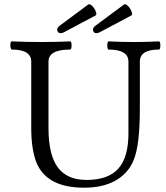

<svg xmlns="http://www.w3.org/2000/svg" viewBox="-20 -858 771 891"><path d="M370 13Q193 13 147 -109Q125 -170 125 -263V-572Q125 -628 35 -628Q31 -628 29 -637.5Q27 -647 28.5 -656.5Q30 -666 35 -666Q103 -663 170 -663Q238 -663 305 -666Q310 -666 311.5 -656.5Q313 -647 311.5 -637.5Q310 -628 305 -628Q205 -628 205 -572V-264Q205 -140 248 -81.5Q291 -23 382 -23Q482 -23 529 -75.5Q576 -128 576 -238V-572Q576 -628 484 -628Q480 -628 478.5 -637.5Q477 -647 478.5 -656.5Q480 -666 484 -666Q543 -663 601 -663Q659 -663 717 -666Q722 -666 723.5 -656.5Q725 -647 723.5 -637.5Q722 -628 717 -628Q629 -628 629 -572V-356Q629 -271 622 -210.5Q615 -150 599 -112Q574 -53 516 -20Q458 13 370 13ZM262 -704Q249 -704 246 -716Q243 -728 256 -738L388 -836Q394 -841 402.5 -835Q411 -829 417.5 -818.5Q424 -808 426.5 -798.5Q429 -789 423 -786L278 -709Q268 -704 262 -704ZM428 -704Q415 -704 412 -716Q409 -728 422 -738L554 -836Q560 -841 568.5 -835Q577 -829 583.5 -818.5Q590 -808 592.5 -798.5Q595 -789 589 -786L444 -709Q434 -704 428 -704Z"/></svg>

Font: Junicode
Style: Regular
Weight: 400
Designer: Peter S. Baker
Version: Version 2.100; ttfautohint (v1.8.4)